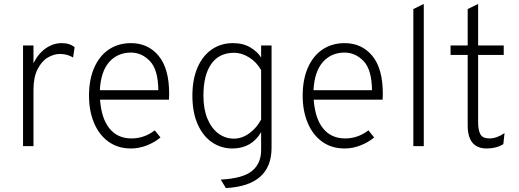

<svg xmlns="http://www.w3.org/2000/svg" viewBox="-20 -742 2636 975"><path d="M97 -511H150V-421Q175 -471 213 -497Q251 -523 293 -523Q335 -523 359 -502L351 -450Q322 -468 284 -468Q254 -468 223 -450Q192 -432 171 -391Q150 -350 150 -286V0H97Z M432 -256Q432 -339 459 -399.5Q486 -460 534 -491.5Q582 -523 645 -523Q732 -523 785.5 -458.5Q839 -394 839 -266Q839 -249 838 -236H488Q495 -140 536 -89.5Q577 -39 648 -39Q712 -39 766 -80L795 -44Q765 -19 725.5 -3.5Q686 12 645 12Q579 12 531 -22.5Q483 -57 457.5 -118Q432 -179 432 -256ZM784 -284Q783 -388 741.5 -431.5Q700 -475 645 -475Q577 -475 534.5 -427Q492 -379 487 -284Z M1101 170Q1214 164 1260 126Q1306 88 1306 20V-71Q1258 12 1159 12Q1104 12 1058 -18.5Q1012 -49 984.5 -109.5Q957 -170 957 -256Q957 -339 983 -399Q1009 -459 1055.5 -491Q1102 -523 1163 -523Q1215 -523 1251.5 -501Q1288 -479 1306 -450V-511H1359V8Q1359 201 1127 213ZM1306 -135V-386Q1283 -427 1245 -450.5Q1207 -474 1169 -474Q1093 -474 1053 -417.5Q1013 -361 1013 -256Q1013 -188 1033.5 -139Q1054 -90 1089 -64Q1124 -38 1168 -38Q1209 -38 1246.5 -65.5Q1284 -93 1306 -135Z M1517 -256Q1517 -339 1544 -399.5Q1571 -460 1619 -491.5Q1667 -523 1730 -523Q1817 -523 1870.5 -458.5Q1924 -394 1924 -266Q1924 -249 1923 -236H1573Q1580 -140 1621 -89.5Q1662 -39 1733 -39Q1797 -39 1851 -80L1880 -44Q1850 -19 1810.5 -3.5Q1771 12 1730 12Q1664 12 1616 -22.5Q1568 -57 1542.5 -118Q1517 -179 1517 -256ZM1869 -284Q1868 -388 1826.5 -431.5Q1785 -475 1730 -475Q1662 -475 1619.5 -427Q1577 -379 1572 -284Z M2079 -696 2132 -722V0H2079Z M2355 -105V-463H2268V-511H2355V-696L2408 -722V-511H2538V-463H2408V-122Q2408 -81 2419.5 -60Q2431 -39 2466 -39Q2502 -39 2542 -66L2536 -10Q2500 12 2452 12Q2355 12 2355 -105Z"/></svg>

Font: Overpass ExtraLight
Style: Regular
Weight: 200
Designer: Delve Withrington, Thomas Jockin
Foundry: Delve Fonts
Version: Version 3.000;DELV;Overpass